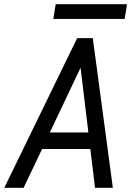

<svg xmlns="http://www.w3.org/2000/svg" viewBox="-35 -892 642 912"><path d="M394 -184.1H165L77.1 0H-14.6L331.5 -710.9H405.8L501 0H416.5ZM201.7 -262.7H384.8L347.7 -570.3ZM557.1 -802.2H218.3L229.5 -872.1H568.4Z"/></svg>

Font: Roboto Mono
Style: Italic
Weight: 400
Designer: Google
Version: Version 2.000985; 2015; ttfautohint (v1.3)